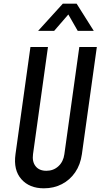

<svg xmlns="http://www.w3.org/2000/svg" viewBox="-20 -1005 556 1041"><path d="M505 -750 424 -169Q416 -112 387.5 -70.5Q359 -29 315.2 -6.5Q271.5 16 218 16Q139.5 16 95.8 -33.5Q52 -83 64 -169L145 -750H240L159 -169Q153.5 -128.5 173 -103.8Q192.5 -79 231.5 -79Q270 -79 296.8 -103.8Q323.5 -128.5 329 -169L410 -750ZM186.5 -837.5 320.5 -985H395.5L488.5 -837.5H401.5L350.5 -926.5L273.5 -837.5Z"/></svg>

Font: Mohave Light Medium
Style: Italic
Weight: 500
Italic angle: -8°
Version: Version 2.003